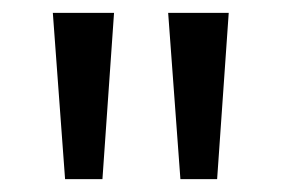

<svg xmlns="http://www.w3.org/2000/svg" viewBox="-20 -734 437 298"><path d="M157 -714H62L81 -456H139ZM335 -714H241L260 -456H317Z"/></svg>

Font: Noto Sans Arabic SemCond
Style: Regular
Weight: 400
Width: 4
Designer: Monotype Design Team, Nadine Chahine, Nizar Qandah and Khaled Hosny
Foundry: Monotype Imaging Inc.
Version: Version 2.012